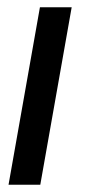

<svg xmlns="http://www.w3.org/2000/svg" viewBox="-20 -509 236 529"><path d="M3.5 0 90 -489H177.5L91 0Z"/></svg>

Font: Cabin Condensed
Style: Italic
Weight: 400
Width: 3
Italic angle: -10°
Designer: Pablo Impallari
Foundry: Pablo Impallari. http://www.impallari.com Igino Marini. http://www.ikern.com
Version: Version 3.001; ttfautohint (v1.8.3)